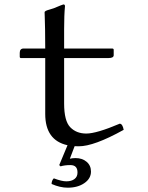

<svg xmlns="http://www.w3.org/2000/svg" viewBox="-20 -663 680 883"><path d="M303.7 96.2Q277.8 96.2 258.3 102.1L252.4 96.2L290.5 4.9Q188 -17.6 188 -139.2V-396H76.2Q71.3 -396 70.8 -401.9V-419.9Q70.8 -439.9 88.9 -439.9H188Q188 -488.8 187.3 -527.3Q186.5 -565.9 185.8 -585Q185.1 -604 185.1 -606Q185.1 -610.4 191.2 -613.3Q197.3 -616.2 209.2 -619.4Q221.2 -622.6 227.1 -625Q269 -642.6 271.5 -642.6Q279.3 -642.6 278.8 -633.8Q274.9 -593.8 274.9 -528.8V-439.9H495.1Q502.9 -439.9 502.9 -434.1V-409.2Q502.9 -396 479 -396H274.9V-187Q274.9 -106.9 303 -77.9Q331.1 -48.8 377 -48.8Q423.8 -48.8 530.8 -94.2Q543.9 -93.3 548.8 -65.9Q411.6 10.3 341.8 9.8Q332 9.8 323.2 9.3L301.3 66.9Q313.5 64 327.6 64Q358.4 64 378.4 81.1Q398.4 98.1 398.4 126Q398.4 158.2 367.9 179.2Q337.4 200.2 291.5 200.2Q256.3 200.2 217.3 183.1Q217.3 167 227.5 157.2Q265.1 171.4 285.6 170.9Q308.6 170.9 322.5 160.4Q336.4 149.9 336.4 130.9Q336.9 96.2 303.7 96.2Z"/></svg>

Font: Linux Libertine Mono
Style: Mono
Weight: 400
Designer: Philipp H. Poll
Foundry: Philipp H. Poll
Version: Version 5.1.7 ; ttfautohint (v0.9)